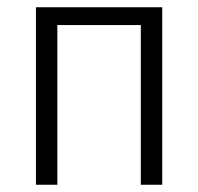

<svg xmlns="http://www.w3.org/2000/svg" viewBox="-20 -509 546 529"><path d="M79 0V-489H427V0H368V-440H138V0Z"/></svg>

Font: Nunito Sans 10pt Condensed Light
Style: Regular
Weight: 300
Width: 3
Designer: Vernon Adams
Foundry: Vernon Adams
Version: Version 3.101;gftools[0.9.27]